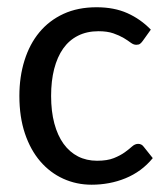

<svg xmlns="http://www.w3.org/2000/svg" viewBox="-20 -505 463 532"><path d="M33.7 0ZM375.5 -391.6Q371.6 -386.2 367.9 -383.5Q364.3 -380.9 357.4 -380.9Q350.1 -380.9 342.3 -386.7Q334.5 -392.6 322.8 -399.7Q311 -406.7 294.2 -412.6Q277.3 -418.5 252.9 -418.5Q220.7 -418.5 196 -406Q171.4 -393.6 155 -370.4Q138.7 -347.2 130.1 -314Q121.6 -280.8 121.6 -239.3Q121.6 -196.3 130.6 -162.8Q139.6 -129.4 156.2 -106.4Q172.9 -83.5 196.3 -71.5Q219.7 -59.6 249 -59.6Q277.3 -59.6 295.4 -66.9Q313.5 -74.2 325.7 -83Q337.9 -91.8 345.9 -99.1Q354 -106.4 362.8 -106.4Q372.6 -106.4 378.4 -98.1L403.3 -66.9Q387.7 -47.9 368.7 -33.9Q349.6 -20 327.6 -11Q305.7 -2 282 2.4Q258.3 6.8 233.9 6.8Q191.9 6.8 155.3 -9.8Q118.7 -26.4 91.6 -57.9Q64.5 -89.4 49.1 -135Q33.7 -180.7 33.7 -239.3Q33.7 -292.5 47.9 -337.6Q62 -382.8 89.1 -415.5Q116.2 -448.2 156 -466.6Q195.8 -484.9 247.6 -484.9Q296.4 -484.9 333 -468.5Q369.6 -452.1 397.9 -422.9Z"/></svg>

Font: Carlito
Style: Regular
Weight: 400
Designer: Lukasz Dziedzic
Foundry: tyPoland Lukasz Dziedzic
Version: Version 1.104